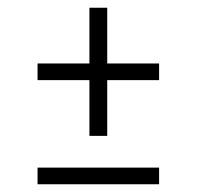

<svg xmlns="http://www.w3.org/2000/svg" viewBox="-20 -546 508 496"><path d="M391 -382V-339H257V-195H211V-339H77V-382H211V-526H257V-382ZM77 -70V-113H391V-70Z"/></svg>

Font: Raleway-v4020 Light
Style: Regular
Weight: 300
Designer: Matt McInerney, Pablo Impallari, Rodrigo Fuenzalida
Foundry: Matt McInerney, Pablo Impallari, Rodrigo Fuenzalida
Version: Version 4.020;PS 004.020;hotconv 1.0.88;makeotf.lib2.5.64775